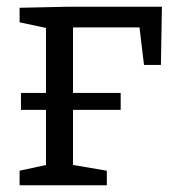

<svg xmlns="http://www.w3.org/2000/svg" viewBox="-20 -548 515 568"><path d="M42 -223V-273H337V-223ZM459 -528 456 -356H406L391 -481L403 -467H190L196 -480V-47L184 -62L296 -43V0H38V-43L126 -62L116 -47V-478L127 -463L38 -482V-525L178 -528Z"/></svg>

Font: Pack4
Style: Regular
Weight: 400
Version: Version 2.002